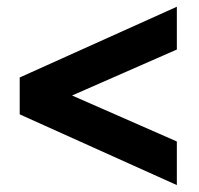

<svg xmlns="http://www.w3.org/2000/svg" viewBox="-20 -535 592 570"><path d="M108.5 -214V-289L505 -115V14.5L38.5 -195.5V-305L505 -515V-388Z"/></svg>

Font: Newsreader 9pt ExtraBold
Style: Regular
Weight: 800
Designer: Hugues Gentile
Foundry: Production Type
Version: Version 1.003